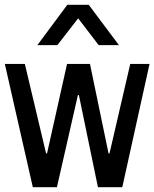

<svg xmlns="http://www.w3.org/2000/svg" viewBox="-20 -776 640 796"><path d="M116 0 0 -511H83L171 -140H175L258 -511H353L430 -140H434L520 -511H600L487 0H386L307 -382H303L216 0ZM135 -589 259 -756H348L473 -589H389L304 -700L218 -589Z"/></svg>

Font: Chivo Mono
Style: Regular
Weight: 400
Monospace: yes
Designer: Hector Gatti
Foundry: Omnibus-Type
Version: Version 1.008; ttfautohint (v1.8.4.7-5d5b)